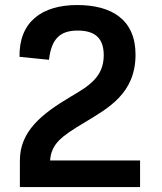

<svg xmlns="http://www.w3.org/2000/svg" viewBox="-20 -762 660 782"><path d="M294.5 -741.5C150 -741.5 57 -672.5 59.5 -530.5L179.5 -518.5C189.5 -607 227.5 -637.5 296.5 -637.5C367.5 -637.5 402.5 -606 402.5 -537C402.5 -447.5 340.5 -411 267.5 -368C149 -297.5 61 -227 61 -108.5V0H550.5V-108.5H184C189.5 -177 229 -206 325 -263.5C420.5 -321.5 532 -381 532 -539.5C532 -681 436 -741.5 294.5 -741.5Z"/></svg>

Font: Monaspace Neon SemiBold
Style: Regular
Weight: 600
Designer: Riley Cran & the Lettermatic Team
Foundry: Lettermatic
Version: Version 1.200 (Monaspace Neon)